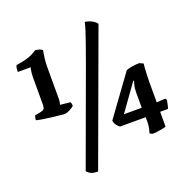

<svg xmlns="http://www.w3.org/2000/svg" viewBox="-149 -901 1115 1144"><g transform="rotate(-20 408.5 -329.5)"><path d="M209 -287Q205 -287 181.5 -289.5Q158 -292 127.5 -295.5Q97 -299 71 -303.5Q45 -308 36 -311Q36 -319 38 -327.5Q40 -336 42 -340L80 -347Q95 -350 101 -357.5Q107 -365 107 -385V-552Q107 -569 109 -588Q111 -607 115 -618H33Q33 -630 34.5 -641Q36 -652 40 -659Q77 -664 111.5 -674Q146 -684 173 -704Q187 -704 200 -699.5Q213 -695 219 -689Q215 -669 211.5 -641.5Q208 -614 208 -584V-385Q208 -371 206 -362Q204 -353 202 -348L267 -341Q269 -338 270.5 -331.5Q272 -325 272 -316Q262 -307 242.5 -297Q223 -287 209 -287ZM280 103Q253 103 238 96.5Q223 90 211 76L427 -514Q453 -586 470 -634Q487 -682 496.5 -712Q506 -742 510 -762Q536 -758 555.5 -747Q575 -736 583 -723ZM664 3Q661 3 655 0Q649 -3 645 -6Q648 -13 652.5 -32.5Q657 -52 657 -72V-104H495Q487 -108 476.5 -121Q466 -134 463 -153L647 -406Q661 -412 685.5 -416Q710 -420 731 -420L755 -409Q754 -401 752.5 -381.5Q751 -362 750 -337.5Q749 -313 749 -292V-165L804 -168L811 -158Q809 -146 805.5 -129Q802 -112 798 -105H749V-11Q739 -7 712 -2Q685 3 664 3ZM541 -165H654V-259Q654 -288 658.5 -306Q663 -324 666 -331L662 -334Z"/></g></svg>

Font: Texturina 72pt ExtraBold
Style: Regular
Weight: 800
Designer: Guillermo Torres Carreño
Foundry: Omnibus-Type
Version: Version 1.002; ttfautohint (v1.8.3)